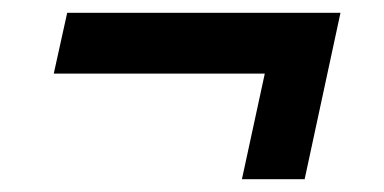

<svg xmlns="http://www.w3.org/2000/svg" viewBox="-20 -431 600 300"><path d="M405 -368 454 -316H64L85 -411H512L456 -151H358Z"/></svg>

Font: Roboto Serif 20pt SemiBold
Style: Italic
Weight: 600
Italic angle: -10°
Version: Version 1.007